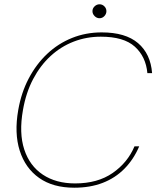

<svg xmlns="http://www.w3.org/2000/svg" viewBox="-20 -863 729 895"><path d="M326 12Q227 12 162.5 -33.5Q98 -79 72 -160.5Q46 -242 65 -350Q79 -431 114 -497.5Q149 -564 200 -612Q251 -660 315.5 -686Q380 -712 454 -712Q565 -712 623.5 -662Q682 -612 689 -522H667Q660 -599 608.5 -645.5Q557 -692 450 -692Q383 -692 323.5 -669Q264 -646 216 -602Q168 -558 134.5 -494.5Q101 -431 87 -350Q68 -243 93 -166.5Q118 -90 179.5 -49Q241 -8 330 -8Q435 -8 505 -56.5Q575 -105 607 -181H629Q603 -120 560 -76.5Q517 -33 458.5 -10.5Q400 12 326 12ZM444 -778Q431 -778 421 -788Q411 -798 411 -811Q411 -824 421 -833.5Q431 -843 444 -843Q457 -843 466.5 -833.5Q476 -824 476 -811Q476 -798 466.5 -788Q457 -778 444 -778Z"/></svg>

Font: DM Sans 24pt Thin
Style: Italic
Weight: 250
Italic angle: -10°
Designer: Colophon Foundry, Jonny Pinhorn
Foundry: Colophon Foundry
Version: Version 4.004;gftools[0.9.30]